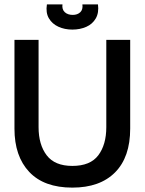

<svg xmlns="http://www.w3.org/2000/svg" viewBox="-20 -842 660 876"><path d="M310 14Q181 14 113.5 -57.5Q46 -129 46 -255V-660H156V-262Q156 -182 193 -133.5Q230 -85 310 -85Q392 -85 428.5 -133.5Q465 -182 465 -262V-660H574V-255Q574 -125 505 -55.5Q436 14 310 14ZM194 -822H265Q262 -799 275.5 -786.5Q289 -774 312 -774Q333 -774 346 -786Q359 -798 356 -822H427Q432 -784 417 -758Q402 -732 373.5 -719.5Q345 -707 310 -707Q275 -707 246.5 -720Q218 -733 203 -758.5Q188 -784 194 -822Z"/></svg>

Font: Bricolage Grotesque 48pt Medium
Style: Regular
Weight: 500
Designer: Mathieu Triay
Foundry: Atelier Triay
Version: Version 1.000; ttfautohint (v1.8.4.7-5d5b);gftools[0.9.32]